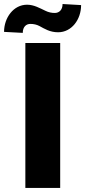

<svg xmlns="http://www.w3.org/2000/svg" viewBox="-59 -922 418 942"><path d="M65.4 -710.9V0H236.3V-710.9ZM248 -902.3C248 -872.6 230.5 -858.4 209.5 -858.4C193.8 -858.4 178.7 -861.8 164.6 -868.7C135.7 -882.3 107.4 -898.9 73.7 -898.9C7.3 -898.9 -39.1 -835 -39.1 -765.6L52.7 -760.7C52.7 -790.5 69.8 -804.7 89.8 -804.7C106.4 -804.7 121.1 -801.3 134.3 -794.4C159.7 -780.8 185.5 -763.7 226.1 -763.7C292.5 -763.7 338.9 -826.2 338.9 -897Z"/></svg>

Font: Vazirmatn Black
Style: Regular
Weight: 900
Designer: Saber Rastikerdar
Foundry: Saber Rastikerdar
Version: Version 33.003